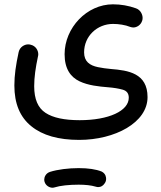

<svg xmlns="http://www.w3.org/2000/svg" viewBox="-20 -398 750 894"><path d="M46.9 0C46.9 84.5 73.2 147.5 126 189.9C178.2 232.4 252.4 253.4 348.6 253.4C515.1 253.4 667 172.9 667 54.2C667 -57.6 576.2 -70.3 497.1 -76.7C475.1 -78.6 455.1 -81.5 436 -85.4C397.9 -93.3 371.6 -111.3 371.6 -154.3C371.6 -230 432.6 -286.6 506.3 -286.6C532.2 -286.6 563 -282.2 586.9 -272.5C591.8 -271 596.7 -270 601.1 -270C614.3 -270 634.8 -278.8 642.1 -301.8C643.6 -306.2 644 -310.5 644 -314.9C644 -328.6 635.7 -351.6 612.8 -359.4C578.6 -371.6 543 -377.9 505.9 -377.9C384.3 -377.9 280.8 -268.6 280.8 -145.5C280.8 -77.1 309.1 -39.1 350.1 -19.5C391.1 0 440.9 4.9 482.4 8.3C509.3 10.3 532.2 14.2 551.3 19.5C570.3 24.9 579.6 37.1 579.6 57.1C579.6 118.2 486.8 161.6 351.1 161.6C279.8 161.6 226.6 150.4 191.9 127.4C156.7 104.5 139.2 63.5 139.2 3.4C139.2 -38.1 145.5 -82 156.7 -134.8C157.7 -138.2 158.2 -142.1 158.2 -145.5C158.2 -162.6 147 -184.6 122.1 -189.9C118.7 -190.9 114.7 -191.4 111.3 -191.4C95.2 -191.4 72.8 -180.7 66.9 -155.8C53.7 -94.7 46.9 -47.4 46.9 0ZM187.5 448.7C193.4 467.8 211.9 476.1 224.1 476.1C227.5 476.1 230.5 475.6 233.9 474.6C259.8 466.3 301.8 461.9 346.2 461.9C377.9 461.9 404.3 464.8 425.8 471.2C430.2 472.7 434.1 473.1 437.5 473.1C449.7 473.1 460 467.3 467.8 455.1C472.2 448.7 474.1 442.4 474.1 435.1C474.1 428.7 473.1 411.1 453.6 400.9C426.8 390.1 391.1 384.8 346.2 384.8C299.3 384.8 248 391.1 212.9 402.3C192.9 408.7 186 426.8 186 438C186 441.4 186.5 445.3 187.5 448.7Z"/></svg>

Font: Mikhak Medium
Style: Regular
Weight: 500
Designer: Amin Abedi
Version: Version 3.2